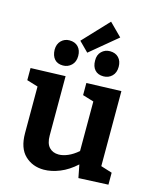

<svg xmlns="http://www.w3.org/2000/svg" viewBox="-133 -997 896 1100"><g transform="rotate(15 315.5 -447.5)"><path d="M233 12Q166 12 121 -31Q76 -74 76 -163V-439L10 -459V-531L216 -538V-186Q216 -139 237 -116.5Q258 -94 293 -94Q318 -94 347.5 -106.5Q377 -119 407 -145V-439L341 -459V-531L547 -538V-93L614 -72V-1L438 7L423 -70Q377 -28 327.5 -8Q278 12 233 12ZM301 -700 245 -756 387 -907 461 -833ZM425 -593Q392 -593 374 -613Q356 -633 356 -668Q355 -702 375.5 -722Q396 -742 425 -742Q458 -742 477 -722Q496 -702 496 -668Q496 -633 475.5 -613Q455 -593 425 -593ZM185 -593Q152 -593 134.5 -613Q117 -633 116 -668Q116 -702 136 -722Q156 -742 185 -742Q218 -742 237 -722Q256 -702 256 -668Q256 -633 235 -613Q214 -593 185 -593Z"/></g></svg>

Font: Bitter
Style: Bold
Weight: 700
Designer: Sol Matas, and Bitter project Authors
Foundry: Sol Matas
Version: Version 2.001